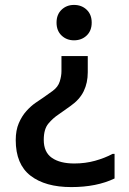

<svg xmlns="http://www.w3.org/2000/svg" viewBox="-20 -572 526 781"><path d="M337 -344V-278Q337 -235 320.5 -201Q304 -167 267 -141L219 -107Q196 -92 177 -69.5Q158 -47 158 -3Q158 47 191 70Q224 93 282 93Q327 93 366.5 82Q406 71 438 54H446V154Q373 189 270 189Q164 189 104 142.5Q44 96 44 -2Q44 -42 56.5 -71Q69 -100 87.5 -120.5Q106 -141 125 -154Q144 -167 156 -175L194 -202Q216 -218 223 -240.5Q230 -263 230 -282V-344ZM281 -552Q312 -552 332.5 -532.5Q353 -513 353 -480Q353 -447 332.5 -427.5Q312 -408 281 -408Q251 -408 230.5 -427.5Q210 -447 210 -480Q210 -513 230.5 -532.5Q251 -552 281 -552Z"/></svg>

Font: Kufam Medium
Style: Regular
Weight: 500
Designer: Wael Morcos, Artur Schmal
Foundry: Original Type
Version: Version 1.300; ttfautohint (v1.8.3)